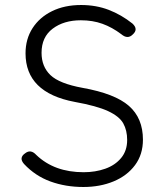

<svg xmlns="http://www.w3.org/2000/svg" viewBox="-20 -735 648 767"><path d="M313 12Q242 12 181.5 -10Q121 -32 76 -80Q54 -105 81 -123Q103 -140 125 -116Q197 -47 314 -47Q361 -47 400.5 -61Q440 -75 464 -104Q488 -133 488 -176Q488 -214 472.5 -242Q457 -270 412 -291Q367 -312 278 -328Q82 -365 82 -522Q82 -579 110 -622.5Q138 -666 188 -690.5Q238 -715 304 -715Q364 -715 414.5 -695.5Q465 -676 509 -641Q534 -618 510 -597Q490 -577 465 -598Q428 -626 389 -640Q350 -654 303 -654Q235 -654 190.5 -620.5Q146 -587 146 -524Q146 -469 181.5 -435Q217 -401 310 -384Q439 -361 495 -312Q551 -263 551 -177Q551 -118 519.5 -75.5Q488 -33 434 -10.5Q380 12 313 12Z"/></svg>

Font: Zen Maru Gothic
Style: Regular
Weight: 400
Designer: Yoshimichi Ohira
Foundry: Positype
Version: Version 1.002